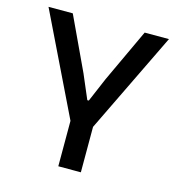

<svg xmlns="http://www.w3.org/2000/svg" viewBox="-98 -725 751 810"><g transform="rotate(15 278.0 -319.5)"><path d="M321.5 -186H235L15 -639H121L230 -406.5L275 -301H281.5L326.5 -406.5L435 -639H541ZM327.5 0H229V-279H327.5Z"/></g></svg>

Font: Anek Devanagari Medium Medium
Style: Regular
Weight: 500
Version: Version 1.003